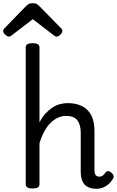

<svg xmlns="http://www.w3.org/2000/svg" viewBox="-61 -1164 731 1201"><path d="M542 17Q517 17 498.5 10Q480 3 468 -10Q456 -23 450 -43Q444 -63 444 -88V-334Q444 -384 423 -411.5Q402 -439 351 -439Q327 -439 303 -428.5Q279 -418 257 -397Q235 -376 217 -343.5Q199 -311 186 -268V-11Q186 2 175 8.5Q164 15 143 15Q121 15 110.5 8.5Q100 2 100 -11V-868Q100 -881 110.5 -887.5Q121 -894 143 -894Q164 -894 175 -887.5Q186 -881 186 -868V-398Q202 -430 222 -452Q242 -474 264.5 -489.5Q287 -505 312 -512Q337 -519 363 -519Q412 -519 449.5 -501.5Q487 -484 508.5 -445.5Q530 -407 530 -343V-99Q530 -85 533.5 -76Q537 -67 544 -63Q551 -59 560 -59Q570 -59 576.5 -62.5Q583 -66 589.5 -73Q596 -80 602 -88Q610 -95 619 -93Q628 -91 637 -83Q647 -74 649.5 -64.5Q652 -55 645 -45Q634 -26 618 -12Q602 2 582.5 9.5Q563 17 542 17ZM-6 -935Q-15 -935 -28 -947Q-41 -959 -41 -969Q-41 -972 -40.5 -976Q-40 -980 -35 -985L100 -1124Q107 -1131 116 -1137.5Q125 -1144 144 -1144Q163 -1144 171.5 -1137.5Q180 -1131 187 -1124L323 -985Q328 -980 328.5 -976Q329 -972 329 -969Q329 -959 316.5 -947Q304 -935 294 -935Q287 -935 282 -938.5Q277 -942 269 -948L144 -1044L19 -948Q12 -942 6.5 -938.5Q1 -935 -6 -935Z"/></svg>

Font: Playwrite HR Lijeva
Style: Regular
Weight: 400
Designer: Veronika Burian, José Scaglione
Foundry: TypeTogether
Version: Version 1.002